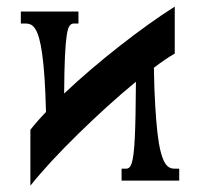

<svg xmlns="http://www.w3.org/2000/svg" viewBox="-20 -554 614 589"><path d="M73.2 15.6V-155.8Q83.5 -168.9 95.5 -182.6Q107.4 -196.3 121.1 -210.4Q119.6 -270 116.7 -313.5Q113.8 -356.9 109.6 -387Q105.5 -417 100.3 -435.5Q95.2 -454.1 88.6 -464.6Q82 -475.1 74.7 -478.5Q67.4 -481.9 59.1 -481.9H43.9V-518.6H220.7V-481.9H206.5Q198.7 -481.9 193.4 -474.9Q188 -467.8 184.6 -445.1Q181.2 -422.4 179.2 -379.9Q177.2 -337.4 176.8 -267.1Q214.8 -303.2 258.1 -340.1Q301.3 -377 345.5 -411.6Q389.6 -446.3 433.1 -477.5Q476.6 -508.8 516.1 -533.7V-389.6Q489.3 -374.5 452.1 -346.2Q453.1 -279.8 456.1 -231Q459 -182.1 462.9 -147.7Q466.8 -113.3 472.2 -91.6Q477.5 -69.8 484.1 -57.6Q490.7 -45.4 498.3 -41Q505.9 -36.6 514.6 -36.6H529.8V0H353V-36.6H367.2Q372.6 -36.6 377 -40.5Q381.3 -44.4 384.5 -54.9Q387.7 -65.4 389.9 -84.2Q392.1 -103 393.6 -132.6Q395 -162.1 395.8 -204.1Q396.5 -246.1 397 -303.2Q355 -269 309.8 -228Q264.6 -187 221.2 -144.5Q177.7 -102.1 139.4 -60.8Q101.1 -19.5 73.2 15.6Z"/></svg>

Font: Arian AMU Serif
Style: Bold
Weight: 700
Designer: Ruben Hakobyan (Tarumian)
Foundry: Ruben Hakobyan (Tarumian)
Version: Version 1.002